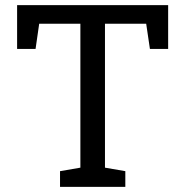

<svg xmlns="http://www.w3.org/2000/svg" viewBox="-20 -731 727 751"><path d="M214.8 0V-61.5L294.4 -75.2V-638.2H133.3L119.1 -539.6H46.9V-710.9H637.7V-539.6H566.4L551.8 -638.2H390.6V-75.2L470.2 -61.5V0Z"/></svg>

Font: Roboto Slab LO
Style: Regular
Weight: 400
Designer: Google
Version: Version 2.000